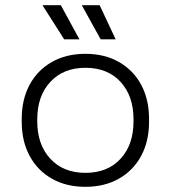

<svg xmlns="http://www.w3.org/2000/svg" viewBox="-20 -708 660 742"><path d="M310 14Q236 14 180.5 -17.5Q125 -49 94.5 -105.5Q64 -162 64 -237V-249Q64 -324 94.5 -380.5Q125 -437 180.5 -468.5Q236 -500 310 -500Q384 -500 439.5 -468.5Q495 -437 525.5 -380.5Q556 -324 556 -249V-237Q556 -162 525.5 -105.5Q495 -49 439.5 -17.5Q384 14 310 14ZM310 -40Q396 -40 446 -94.5Q496 -149 496 -239V-247Q496 -337 446 -391.5Q396 -446 310 -446Q225 -446 174.5 -391.5Q124 -337 124 -247V-239Q124 -149 174.5 -94.5Q225 -40 310 -40ZM228 -556 144 -688H215L287 -556ZM369 -556 296 -688H365L427 -556Z"/></svg>

Font: Space Grotesk Light Light
Style: Regular
Weight: 300
Version: Version 2.000